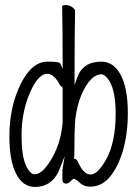

<svg xmlns="http://www.w3.org/2000/svg" viewBox="-20 -724 540 757"><path d="M226 -54 235 -108 217 -62Q189 13 117 13Q70 13 43.5 -39Q17 -91 17 -186Q17 -302 61 -391.5Q105 -481 167 -481Q195 -481 205.5 -479Q216 -477 217 -475L227 -453V-477Q227 -614 225 -699Q226 -704 239.5 -704Q253 -704 264.5 -696Q276 -688 276 -681Q274 -589 274 -419V-389L284 -417Q306 -481 380 -481Q428 -481 456 -428.5Q484 -376 484 -278Q484 -197 465 -131.5Q446 -66 413.5 -27Q381 12 336 12Q309 12 292 -6Q279 -18 274 -18Q273 -19 272 -19Q267 -19 260 -11Q251 0 239 0Q226 -2 226 -15ZM188 -106Q221 -166 227 -242V-377L226 -376V-382Q219 -382 217 -388Q193 -433 167 -433Q148 -433 130.5 -413.5Q113 -394 97 -356Q65 -281 65 -189Q65 -113 81 -75Q97 -37 117 -37Q150 -37 188 -106ZM300 -348Q284 -308 277 -256V-255Q273 -212 273 -108H272V-98Q284 -98 289 -82Q310 -36 337.5 -36Q365 -36 399 -96Q436 -164 436 -276Q436 -331 427 -365Q418 -399 404 -415Q390 -431 380 -431Q336 -431 300 -348ZM273 -8 272 -9 275 -10Z"/></svg>

Font: Moon Stars Kai T HW Light
Style: Regular
Weight: 300
Designer: GuiWonder
Version: Version 1.101